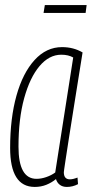

<svg xmlns="http://www.w3.org/2000/svg" viewBox="-20 -728 362 758"><path d="M244 10Q227 10 216 1.5Q205 -7 201 -21Q184 -7 163 1.5Q142 10 117 10Q20 10 20 -144Q20 -261 45 -350.5Q70 -440 116.5 -491Q163 -542 225 -542Q270 -542 306 -521Q286 -396 272.5 -311.5Q259 -227 251 -175.5Q243 -124 239 -97.5Q235 -71 233.5 -60.5Q232 -50 232 -48Q232 -20 256 -20Q268 -20 286 -27L288 -1Q267 10 244 10ZM198 -47 269 -501Q250 -512 222 -512Q174 -512 136 -467Q98 -422 75.5 -340.5Q53 -259 53 -149Q53 -22 124 -22Q143 -22 163 -29Q183 -36 198 -47ZM152 -677 157 -708H322L318 -677Z"/></svg>

Font: Georama Condensed ExtraLight
Style: Italic
Weight: 200
Width: 3
Italic angle: -9°
Designer: Jean-Baptiste Levee
Foundry: Production Type
Version: Version 1.000